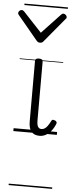

<svg xmlns="http://www.w3.org/2000/svg" viewBox="-114 -919 492 1328"><g transform="rotate(5 132.0 -255.0)"><path d="M183 17Q165 17 150.5 11.5Q136 6 126 -6Q116 -18 111.5 -35.5Q107 -53 107 -78V-496Q107 -506 113.5 -510.5Q120 -515 132 -515Q146 -515 153 -510.5Q160 -506 160 -496V-90Q160 -72 162.5 -59Q165 -46 172.5 -38.5Q180 -31 193 -31Q204 -31 214.5 -37.5Q225 -44 235 -58Q245 -72 256 -94Q259 -101 265.5 -101.5Q272 -102 281 -98Q289 -95 292 -88.5Q295 -82 292 -76Q280 -46 263 -25.5Q246 -5 226 6Q206 17 183 17ZM275 -839Q283 -839 291 -832Q299 -825 299 -816Q299 -814 298 -810.5Q297 -807 293 -804L155 -638Q151 -632 145 -628.5Q139 -625 130 -625Q121 -625 115.5 -628.5Q110 -632 105 -638L-33 -804Q-36 -807 -37 -810.5Q-38 -814 -38 -816Q-38 -825 -30.5 -832Q-23 -839 -15 -839Q-10 -839 -6 -837Q-2 -835 2 -831L130 -694L259 -831Q263 -835 266.5 -837Q270 -839 275 -839ZM0 365H302V375H0ZM0 -20H302V0H0ZM0 -505H302V-500H0ZM0 -885H302V-875H0Z"/></g></svg>

Font: Playwrite GB S Guides
Style: Regular
Weight: 400
Designer: Veronika Burian, José Scaglione
Foundry: TypeTogether
Version: Version 1.003